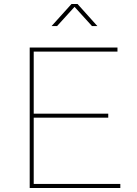

<svg xmlns="http://www.w3.org/2000/svg" viewBox="-20 -936 684 956"><path d="M564.9 -679.2H147.9V-370.1H519V-350.1H147.9V-20H579.1V0H127.9V-699.2H564.9ZM464.8 -806.2H438L351.1 -901.9L264.2 -806.2H236.8L335.9 -916H366.2Z"/></svg>

Font: Montserrat-Hairline
Style: Regular
Weight: 250
Designer: Julieta Ulanovsky
Foundry: Julieta Ulanovsky
Version: Version 1.000;PS 002.000;hotconv 1.0.70;makeotf.lib2.5.58329